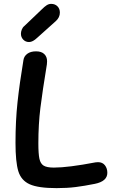

<svg xmlns="http://www.w3.org/2000/svg" viewBox="-20 -969 602 991"><path d="M60 -232Q60 -345 70.5 -442Q81 -539 101 -659Q104 -679 121 -691.5Q138 -704 166 -704Q194 -704 208.5 -690Q223 -676 223 -653Q223 -642 222 -637Q199 -497 188.5 -412Q178 -327 178 -229Q178 -175 183.5 -149.5Q189 -124 205.5 -114Q222 -104 258 -104Q332 -104 473 -131Q477 -132 486 -132Q509 -132 521.5 -116Q534 -100 534 -77Q534 -33 469 -20Q414 -9 370 -3.5Q326 2 272 2Q177 2 133 -18Q89 -38 74.5 -85.5Q60 -133 60 -232ZM88 -795Q88 -805 92.5 -816.5Q97 -828 106 -835L195 -920Q210 -935 221 -942Q232 -949 244 -949Q264 -949 276.5 -936.5Q289 -924 289 -904Q289 -879 268 -860L172 -774Q149 -752 130 -752Q112 -752 100 -764.5Q88 -777 88 -795Z"/></svg>

Font: Mali SemiBold
Style: Regular
Weight: 600
Designer: Kitiyaporn Chalermlarp | Katatrad Aksorn Co.,Ltd.
Foundry: Cadson Demak Co.,Ltd.
Version: Version 1.000; ttfautohint (v1.6)